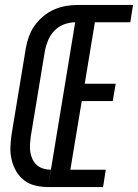

<svg xmlns="http://www.w3.org/2000/svg" viewBox="-20 -755 557 775"><path d="M174 0 295 -735H517L506 -665H363L322 -417H447L435 -347H310L264 -70H407L396 0ZM174 0Q148 0 122.5 -6Q97 -12 77.5 -27Q58 -42 45.5 -63.5Q33 -85 27 -110Q21 -135 22 -161.5Q23 -188 27 -214L84 -559Q88 -583 96.5 -607Q105 -631 120 -652Q135 -673 155.5 -690Q176 -707 199.5 -717Q223 -727 247 -731Q271 -735 295 -735L284 -665Q262 -665 239.5 -657Q217 -649 200 -631.5Q183 -614 174 -592Q165 -570 161 -548L104 -203Q102 -187 101 -171Q100 -155 102.5 -140Q105 -125 111.5 -111.5Q118 -98 129 -88.5Q140 -79 154.5 -74.5Q169 -70 185 -70Z"/></svg>

Font: Iosevka Term Oblique
Style: Regular
Weight: 400
Italic angle: -9°
Monospace: yes
Designer: Belleve Invis
Foundry: Belleve Invis
Version: Version 31.4.0